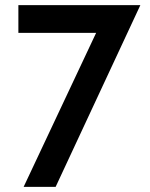

<svg xmlns="http://www.w3.org/2000/svg" viewBox="-20 -730 585 750"><path d="M355.5 -601.6Q279.3 -601.6 51.8 -601.6Q51.8 -628.9 51.8 -710Q170.9 -710 528.3 -710Q445.3 -532.2 197.3 0Q166 0 72.3 0Q142.6 -150.4 355.5 -601.6Z"/></svg>

Font: SSportsD
Style: Medium
Weight: 400
Designer: Swiss Typefaces
Version: Version 1.000